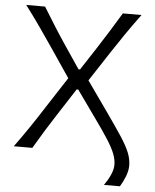

<svg xmlns="http://www.w3.org/2000/svg" viewBox="-58 -762 779 965"><g transform="rotate(5 331.5 -279.5)"><path d="M503 154Q521.5 128 534 100.2Q546.5 72.5 546.5 48.5Q546.5 23 535.5 -5.8Q524.5 -34.5 498.5 -75.5Q472.5 -116.5 428 -178L332.5 -312H324.5L237.5 -177.5Q183 -94 128 0H34.5Q69.5 -48 103.2 -97.5Q137 -147 172 -202L277.5 -364.5L186.5 -499Q152 -549.5 116 -601.5Q80 -653.5 35 -713H130Q160.5 -663 190.8 -615.2Q221 -567.5 250 -524.5L325 -413.5H332.5L405.5 -525.5Q434 -569 463.5 -616.8Q493 -664.5 522.5 -713H616.5Q575.5 -657.5 540.2 -606Q505 -554.5 476.5 -511L379.5 -362.5L485.5 -212.5Q535 -142.5 564.8 -97Q594.5 -51.5 607.8 -18.5Q621 14.5 621 46.5Q621 72 609.8 100.8Q598.5 129.5 583.5 154Z"/></g></svg>

Font: Commissioner Flair Light
Style: Regular
Weight: 300
Designer: Kostas Bartsokas
Foundry: Kostas Bartsokas
Version: Version 1.000; ttfautohint (v1.8.3)